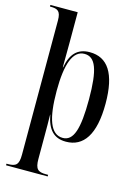

<svg xmlns="http://www.w3.org/2000/svg" viewBox="-145 -837 827 1154"><g transform="rotate(15 269.0 -260.0)"><path d="M12 240H271V230H257C208 230 190 216 190 153V10C190 -34 190 -88 189 -123H190C207 -33 247 10 322 10C431 10 494 -79 494 -272C494 -461 434 -547 323 -547C248 -547 206 -504 191 -417H189C190 -480 190 -525 190 -565V-760H20V-750H23C68 -750 88 -740 88 -681V154C88 216 71 230 20 230H12ZM298 -7C222 -7 190 -99 190 -271C190 -439 223 -529 295 -529C363 -529 391 -457 391 -272C391 -87 365 -7 298 -7Z"/></g></svg>

Font: Noto Serif Display Condensed Medium
Style: Regular
Weight: 500
Width: 3
Designer: Monotype Design Team
Foundry: Monotype Imaging Inc.
Version: Version 2.009